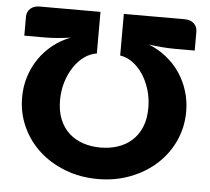

<svg xmlns="http://www.w3.org/2000/svg" viewBox="-52 -784 926 848"><g transform="rotate(5 411.0 -360.0)"><path d="M411.5 8Q333.5 8 266.8 -17.8Q200 -43.5 151.2 -88Q102.5 -132.5 75 -193Q47.5 -253.5 47.5 -322.5Q47.5 -370.5 61.2 -414.2Q75 -458 100 -494.5Q125 -531 160 -559Q195 -587 238 -603.5Q209.5 -599.5 180.2 -597Q151 -594.5 122.5 -594.5H33.5V-678Q33.5 -700.5 48.8 -714.5Q64 -728.5 89.5 -728.5H359.5V-544Q330.5 -540 304.5 -521.2Q278.5 -502.5 258.8 -473Q239 -443.5 227.2 -405.5Q215.5 -367.5 215.5 -324.5Q215.5 -275 230.8 -238.8Q246 -202.5 272.5 -178.8Q299 -155 334.8 -143.2Q370.5 -131.5 411 -131.5Q452 -131.5 487.8 -143.2Q523.5 -155 550 -178.8Q576.5 -202.5 591.8 -238.8Q607 -275 607 -324.5Q607 -367.5 595.2 -405.5Q583.5 -443.5 563.8 -473Q544 -502.5 518 -521.2Q492 -540 463 -544V-728.5H733Q758.5 -728.5 773.8 -714.5Q789 -700.5 789 -678V-594.5H700Q671.5 -594.5 642.2 -597Q613 -599.5 584.5 -603.5Q627 -587 662.2 -559Q697.5 -531 722.5 -494.5Q747.5 -458 761.2 -414.2Q775 -370.5 775 -322.5Q775 -253.5 747.5 -193Q720 -132.5 671.2 -88Q622.5 -43.5 556 -17.8Q489.5 8 411.5 8Z"/></g></svg>

Font: Lato Black
Style: Regular
Weight: 900
Designer: Lukasz Dziedzic
Foundry: tyPoland Lukasz Dziedzic
Version: Version 2.007; 2014-02-27